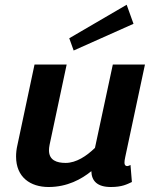

<svg xmlns="http://www.w3.org/2000/svg" viewBox="-20 -768 622 797"><path d="M534.2 -669.2 505.8 -748.3 267.5 -609.2 285.8 -558.3ZM448.3 -500 374.2 -154.2C340 -120.8 296.7 -91.7 252.5 -91.7C215.8 -91.7 183.3 -102.5 183.3 -144.2C183.3 -150.8 184.2 -158.3 185.8 -166.7L256.7 -500H123.3L52.5 -166.7C48.3 -149.2 46.7 -132.5 46.7 -118.3C46.7 -31.7 106.7 8.3 181.7 8.3C259.2 8.3 318.3 -24.2 359.2 -57.5C360 -16.7 384.2 8.3 440 8.3C487.5 8.3 507.5 -3.3 527.5 -12.5L521.7 -83.3C521.7 -83.3 511.7 -76.7 504.2 -79.2C499.2 -80.8 496.7 -85 496.7 -93.3C496.7 -98.3 497.5 -105.8 500 -116.7L581.7 -500Z"/></svg>

Font: BoonHome
Style: Bold Oblique
Weight: 700
Italic angle: -12°
Designer: Sungsit Sawaiwan
Foundry: Sungsit Sawaiwan
Version: Version 0.2